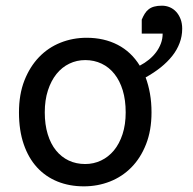

<svg xmlns="http://www.w3.org/2000/svg" viewBox="-20 -640 675 672"><path d="M136.7 -246.6Q136.7 -204.1 147 -170.4Q157.2 -136.7 176 -113.5Q194.8 -90.3 220.7 -78.1Q246.6 -65.9 278.3 -65.9Q307.6 -65.9 333.5 -78.1Q359.4 -90.3 378.7 -113.5Q397.9 -136.7 408.9 -170.4Q419.9 -204.1 419.9 -246.6Q419.9 -289.6 409.7 -323.5Q399.4 -357.4 380.6 -381.1Q361.8 -404.8 335.7 -417.2Q309.6 -429.7 278.3 -429.7Q248.5 -429.7 222.7 -417.2Q196.8 -404.8 177.7 -381.1Q158.7 -357.4 147.7 -323.5Q136.7 -289.6 136.7 -246.6ZM476.1 -571.3Q481 -583 486.6 -592Q492.2 -601.1 500.2 -607.4Q508.3 -613.8 519.5 -616.9Q530.8 -620.1 546.9 -620.1Q561.5 -620.1 574.5 -614.5Q587.4 -608.9 596.9 -598.4Q606.4 -587.9 612.1 -573Q617.7 -558.1 617.7 -539.6Q617.7 -513.2 608.6 -489.3Q599.6 -465.3 582.8 -444.1Q565.9 -422.9 542.5 -404.1Q519 -385.3 489.7 -369.1Q499.5 -342.8 504.9 -312.3Q510.3 -281.7 510.3 -246.6Q510.3 -183.6 491.2 -135.3Q472.2 -86.9 439.9 -54.2Q407.7 -21.5 364.7 -4.6Q321.8 12.2 273.4 12.2Q223.1 12.2 181.4 -4.6Q139.6 -21.5 109.6 -54.2Q79.6 -86.9 63 -135.3Q46.4 -183.6 46.4 -246.6Q46.4 -309.6 65.4 -358.2Q84.5 -406.7 116.7 -440.2Q148.9 -473.6 191.9 -490.7Q234.9 -507.8 283.2 -507.8Q344.2 -507.8 391.8 -483.2Q439.5 -458.5 469.2 -410.2Q486.8 -419.4 501.5 -431.4Q516.1 -443.4 526.6 -457.5Q537.1 -471.7 543.2 -488Q549.3 -504.4 549.3 -522.5H476.1Z"/></svg>

Font: Andika Viet
Style: Regular
Weight: 400
Designer: Victor Gaultney, Annie Olsen, Julie Remington, Don Collingsworth, Eric Hays, Becca Hirsbrunner
Foundry: SIL International
Version: Version 5.000